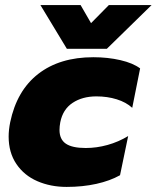

<svg xmlns="http://www.w3.org/2000/svg" viewBox="-20 -720 616 755"><path d="M139 -700H297L338 -629L408 -700H576L400 -528H243ZM14 -183Q14 -209 20 -239Q46 -364 130.5 -429.5Q215 -495 347 -495Q404 -495 453.5 -483.5Q503 -472 531 -451L500 -296Q476 -318 439 -329.5Q402 -341 359 -341Q304 -341 265.5 -315.5Q227 -290 217 -239Q214 -223 214 -209Q214 -172 239 -155Q264 -138 317 -138Q360 -138 403 -150Q446 -162 484 -185L452 -31Q413 -9 359 3Q305 15 242 15Q179 15 127 -7.5Q75 -30 44.5 -75Q14 -120 14 -183Z"/></svg>

Font: Readiness ExtraBold
Style: Italic
Weight: 800
Italic angle: -12°
Designer: Katatrad Team
Foundry: CadsonDemak
Version: Version 1.00;January 16, 2020;FontCreator 12.0.0.2550 64-bit